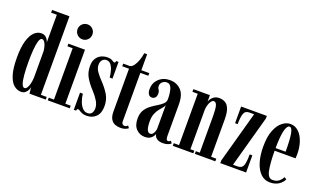

<svg xmlns="http://www.w3.org/2000/svg" viewBox="-76 -1203 2785 1667"><g transform="rotate(20 1316.0 -369.5)"><path d="M165.5 10Q130 10 99.5 -15Q69 -40 50.2 -98.8Q31.5 -157.5 31.5 -259Q31.5 -355 49.5 -414.2Q67.5 -473.5 96.8 -500.8Q126 -528 159 -528Q185 -528 200 -516.2Q215 -504.5 222 -490.2Q229 -476 230.5 -468.5V-725H177.5V-750H338V-24.5H392V0H241.5L235.5 -60Q234.5 -47.5 226.8 -31Q219 -14.5 204 -2.2Q189 10 165.5 10ZM183.5 -31Q197 -31 207.2 -47.8Q217.5 -64.5 223.5 -90.8Q229.5 -117 230.5 -146V-386Q228 -423 214.8 -453Q201.5 -483 183 -483Q166 -483 156.2 -451.5Q146.5 -420 142.5 -368.5Q138.5 -317 138.5 -257Q138.5 -192.5 142.8 -141.5Q147 -90.5 156.8 -60.8Q166.5 -31 183.5 -31Z M511.5 -600Q482.5 -600 462.2 -620.2Q442 -640.5 442 -669.5Q442 -697.5 462.2 -717.8Q482.5 -738 511.5 -738Q539.5 -738 559.5 -717.8Q579.5 -697.5 579.5 -669.5Q579.5 -640.5 559.5 -620.2Q539.5 -600 511.5 -600ZM410.5 0V-24.5H459V-499H410.5V-523.5H564V-24.5H613.5V0Z M771 11Q745.5 11 729.5 4Q713.5 -3 703.2 -10.2Q693 -17.5 685 -17.5Q673.5 -17.5 672.5 0H651V-158.5H677Q680.5 -122 692.8 -88.8Q705 -55.5 725 -34.5Q745 -13.5 771 -13.5Q799 -13.5 810.8 -32Q822.5 -50.5 822.5 -74.5Q822.5 -108.5 801 -143.8Q779.5 -179 745 -216Q704.5 -259 678.8 -303.2Q653 -347.5 653 -406.5Q653 -449 670.2 -476Q687.5 -503 714.2 -515.5Q741 -528 770.5 -528Q802.5 -528 817.5 -517.2Q832.5 -506.5 841.5 -506.5Q850.5 -506.5 851.5 -523.5H874V-369.5H848Q845 -404 836 -434.5Q827 -465 811 -484Q795 -503 771.5 -503Q748 -503 733.5 -486.2Q719 -469.5 719 -441.5Q719 -409.5 740 -379.2Q761 -349 795 -314Q835.5 -271.5 863.2 -226.2Q891 -181 891 -120.5Q891 -55 857.5 -22Q824 11 771 11Z M1083 9Q1057.5 9 1033.8 0Q1010 -9 994.8 -33.8Q979.5 -58.5 979.5 -106V-499H917V-523.5H979.5Q998 -527.5 1014 -549.2Q1030 -571 1041.5 -603.2Q1053 -635.5 1058 -671H1084.5V-523.5H1158V-499H1084.5V-53.5Q1084.5 -33.5 1093.8 -26.2Q1103 -19 1111.5 -19Q1121 -19 1129.5 -23.8Q1138 -28.5 1141.5 -32.5L1155.5 -13.5Q1143.5 -3 1125.8 3Q1108 9 1083 9Z M1309.5 10.5Q1262 10.5 1229.5 -22.5Q1197 -55.5 1197 -118.5Q1197 -166.5 1216.2 -197.5Q1235.5 -228.5 1264 -249.5Q1292.5 -270.5 1320.8 -287.2Q1349 -304 1368.2 -322.2Q1387.5 -340.5 1387.5 -366.5Q1387.5 -422.5 1375.2 -461.2Q1363 -500 1330 -500Q1306.5 -500 1289.8 -485Q1273 -470 1273 -448.5Q1273 -429 1282.8 -416.8Q1292.5 -404.5 1292.5 -381.5Q1292.5 -359 1281.2 -345.2Q1270 -331.5 1250 -331.5Q1230 -331.5 1218.8 -348.2Q1207.5 -365 1207.5 -395Q1207.5 -451.5 1247.5 -489.8Q1287.5 -528 1350 -528Q1410 -528 1451.2 -487.5Q1492.5 -447 1492.5 -352.5V-65.5Q1492.5 -42.5 1497.5 -33.5Q1502.5 -24.5 1511.5 -24.5Q1519.5 -24.5 1526 -28.5Q1532.5 -32.5 1535.5 -36L1549.5 -16Q1543 -8 1523.5 0Q1504 8 1476 8Q1438 8 1417.5 -8Q1397 -24 1394.5 -48.5Q1392.5 -39 1383.5 -25Q1374.5 -11 1356.8 -0.2Q1339 10.5 1309.5 10.5ZM1344.5 -31.5Q1364 -31.5 1375.8 -54Q1387.5 -76.5 1387.5 -98V-314.5Q1386 -300.5 1373.2 -286Q1360.5 -271.5 1344.5 -251.8Q1328.5 -232 1316.5 -203.2Q1304.5 -174.5 1304.5 -132Q1304.5 -83.5 1314 -57.5Q1323.5 -31.5 1344.5 -31.5Z M1565.5 0V-24.5H1614.5V-499H1565.5V-523.5H1718V-463Q1721 -475 1731.2 -490.2Q1741.5 -505.5 1759.5 -516.8Q1777.5 -528 1805 -528Q1833.5 -528 1857.5 -515.5Q1881.5 -503 1896.2 -468.5Q1911 -434 1911 -368V-24.5H1958.5V0H1769.5V-24.5H1806V-362.5Q1806 -426.5 1797.8 -456.5Q1789.5 -486.5 1769.5 -486.5Q1756 -486.5 1745 -471.8Q1734 -457 1727 -434.2Q1720 -411.5 1719.5 -388.5V-24.5H1755.5V0Z M2004.5 0V-24.5L2135.5 -499H2090.5Q2053 -499 2041.8 -466.5Q2030.5 -434 2030.5 -369.5H2006.5V-523.5H2244V-499L2113 -24.5H2156.5Q2195 -24.5 2206.8 -55.8Q2218.5 -87 2218.5 -158.5H2243V0Z M2465 10.5Q2414 10.5 2378.2 -25Q2342.5 -60.5 2324 -122.2Q2305.5 -184 2305.5 -263Q2305.5 -356.5 2329.5 -415Q2353.5 -473.5 2389.5 -500.8Q2425.5 -528 2462 -528Q2505.5 -528 2537.8 -498Q2570 -468 2588 -416.2Q2606 -364.5 2606 -301Q2606 -280.5 2604.5 -262.5H2411Q2411.5 -149.5 2424.5 -83.5Q2437.5 -17.5 2479.5 -17.5Q2517.5 -17.5 2539.8 -36.8Q2562 -56 2570.5 -77L2591 -63Q2580 -35 2547.2 -12.2Q2514.5 10.5 2465 10.5ZM2462 -503.5Q2440 -503.5 2426 -453Q2412 -402.5 2411 -287H2503.5Q2503.5 -397 2494.2 -450.2Q2485 -503.5 2462 -503.5Z"/></g></svg>

Font: Imbue 50pt SemiBold
Style: Regular
Weight: 600
Designer: Tyler Finck
Foundry: Etcetera Type Company
Version: Version 1.102; ttfautohint (v1.8.3)